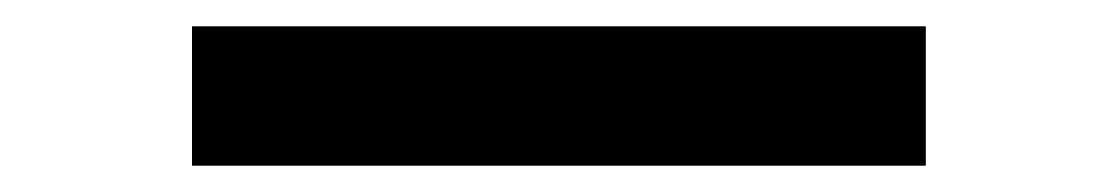

<svg xmlns="http://www.w3.org/2000/svg" viewBox="-20 20 838 146"><path d="M684 40V146H126V40Z"/></svg>

Font: MSTAGE Medium
Style: Regular
Weight: 500
Designer: Ninad Kale (Devanagari), Jonny Pinhorn (Latin)
Foundry: Indian Type Foundry
Version: 4.004